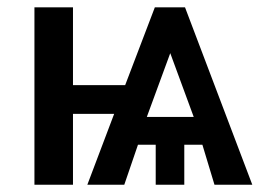

<svg xmlns="http://www.w3.org/2000/svg" viewBox="-20 -508 728 528"><path d="M74.7 0V-487.8H180.7V-273.9H324.2L405.8 -487.8H488.8L673.8 0H569.8L536.6 -109.9H486.8V0H408.2V-109.9H359.4L321.8 0H220.2L293.9 -194.8H180.7V0ZM383.8 -186.5H512.7L448.2 -361.8Z"/></svg>

Font: Acari Sans SemiBold
Style: Regular
Weight: 600
Designer: Alfredo Marco Pradil and Stefan Peev
Foundry: Hanken Design Co.
Version: Version 1.045;January 11, 2019;FontCreator 11.5.0.2425 64-bi